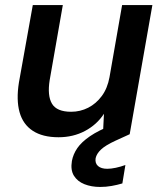

<svg xmlns="http://www.w3.org/2000/svg" viewBox="-20 -532 647 761"><path d="M212 12Q149 12 110 -13.5Q71 -39 57.5 -87.5Q44 -136 55 -205L110 -512H229L177 -215Q167 -153 186 -121Q205 -89 262 -89Q298 -89 329.5 -105Q361 -121 383.5 -151.5Q406 -182 414 -226L464 -512H584L494 0H388L392 -81Q364 -38 317 -13Q270 12 212 12ZM377 209Q342 209 314.5 198Q287 187 273 164.5Q259 142 265 106Q270 79 286.5 55Q303 31 336.5 8Q370 -15 426 -37L477 -57L494 0L437 26Q398 44 380.5 60.5Q363 77 359 95Q356 115 368.5 126Q381 137 405 137Q420 137 439 133Q458 129 477 122L465 195Q445 201 422.5 205Q400 209 377 209Z"/></svg>

Font: DM Sans 12pt SemiBold
Style: Italic
Weight: 600
Italic angle: -10°
Version: Version 4.004;gftools[0.9.30]